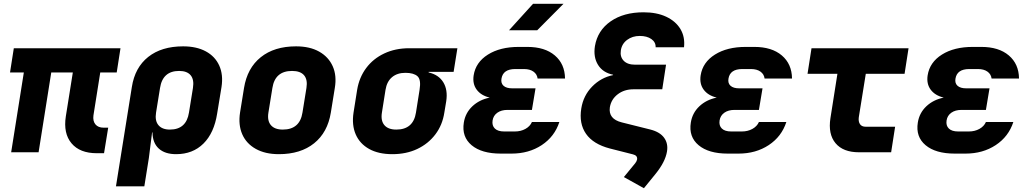

<svg xmlns="http://www.w3.org/2000/svg" viewBox="-20 -805 5440 1015"><path d="M492 5Q402 5 358 -47.5Q314 -100 328 -190L365 -422H251L184 0H39L106 -422H33L53 -550H617L597 -422H510L474 -195Q470 -165 484.5 -147.5Q499 -130 528 -130H552L530 5Z M593 180 677 -345Q693 -448 763.5 -504Q834 -560 948 -560Q1019 -560 1068 -533.5Q1117 -507 1139 -458.5Q1161 -410 1151 -345L1128 -205Q1112 -102 1055.5 -46Q999 10 911 10Q852 10 819.5 -19.5Q787 -49 786 -105H784L767 30L743 180ZM878 -120Q965 -120 979 -210L1000 -340Q1007 -384 988 -407Q969 -430 927 -430Q840 -430 826 -340L805 -210Q798 -167 817.5 -143.5Q837 -120 878 -120Z M1454 10Q1382 10 1332 -18Q1282 -46 1260.5 -95.5Q1239 -145 1249 -210L1270 -340Q1287 -445 1358.5 -502.5Q1430 -560 1545 -560Q1618 -560 1667.5 -532Q1717 -504 1739 -454.5Q1761 -405 1750 -340L1729 -210Q1712 -105 1640.5 -47.5Q1569 10 1454 10ZM1475 -120Q1565 -120 1579 -210L1600 -340Q1607 -384 1587.5 -407Q1568 -430 1524 -430Q1434 -430 1420 -340L1399 -210Q1392 -167 1412 -143.5Q1432 -120 1475 -120Z M2054 10Q1981 10 1931.5 -17.5Q1882 -45 1860.5 -94.5Q1839 -144 1849 -210L1868 -330Q1879 -396 1916 -445.5Q1953 -495 2011.5 -522.5Q2070 -550 2143 -550H2398L2378 -425H2246V-422Q2299 -410 2323.5 -370Q2348 -330 2339 -270L2329 -210Q2319 -144 2281.5 -94.5Q2244 -45 2186 -17.5Q2128 10 2054 10ZM2075 -120Q2165 -120 2179 -210L2198 -330Q2207 -384 2187 -402Q2167 -420 2123 -420Q2080 -420 2052.5 -397Q2025 -374 2018 -330L1999 -210Q1992 -167 2012 -143.5Q2032 -120 2075 -120Z M2684 7H2627Q2526 7 2473 -37.5Q2420 -82 2432 -157Q2440 -208 2477 -243Q2514 -278 2569 -289Q2523 -300 2500 -331Q2477 -362 2484 -407Q2495 -476 2559.5 -516.5Q2624 -557 2722 -557H2768Q2860 -557 2913 -512Q2966 -467 2967 -390H2822Q2819 -413 2800 -426.5Q2781 -440 2750 -440H2704Q2639 -440 2631 -389Q2627 -365 2642 -351.5Q2657 -338 2688 -338H2811L2792 -224H2663Q2630 -224 2609 -209Q2588 -194 2584 -168Q2580 -141 2596 -125.5Q2612 -110 2645 -110H2702Q2733 -110 2757.5 -123.5Q2782 -137 2792 -160H2937Q2912 -83 2844 -38Q2776 7 2684 7ZM2671 -645 2798 -785H2959L2820 -645Z M3362 -615Q3323 -615 3295 -594Q3267 -573 3262 -538Q3257 -505 3277 -484Q3297 -463 3338 -463H3501L3481 -333H3329Q3280 -333 3245.5 -306.5Q3211 -280 3204 -238Q3195 -176 3267 -158L3419 -120Q3469 -107 3491 -76.5Q3513 -46 3506 -4Q3497 51 3445 115L3384 190L3278 131L3338 58Q3346 48 3348 38Q3351 17 3326 11L3204 -20Q3116 -43 3078 -97.5Q3040 -152 3053 -232Q3064 -300 3110.5 -347.5Q3157 -395 3221 -408V-410Q3167 -421 3141.5 -462Q3116 -503 3125 -561Q3139 -644 3208 -692Q3277 -740 3382 -740Q3452 -740 3502 -716.5Q3552 -693 3577 -651.5Q3602 -610 3596 -555H3446Q3447 -582 3423.5 -598.5Q3400 -615 3362 -615Z M3884 7H3827Q3726 7 3673 -37.5Q3620 -82 3632 -157Q3640 -208 3677 -243Q3714 -278 3769 -289Q3723 -300 3700 -331Q3677 -362 3684 -407Q3695 -476 3759.5 -516.5Q3824 -557 3922 -557H3968Q4060 -557 4113 -512Q4166 -467 4167 -390H4022Q4019 -413 4000 -426.5Q3981 -440 3950 -440H3904Q3839 -440 3831 -389Q3827 -365 3842 -351.5Q3857 -338 3888 -338H4011L3992 -224H3863Q3830 -224 3809 -209Q3788 -194 3784 -168Q3780 -141 3796 -125.5Q3812 -110 3845 -110H3902Q3933 -110 3957.5 -123.5Q3982 -137 3992 -160H4137Q4112 -83 4044 -38Q3976 7 3884 7Z M4521 0Q4437 0 4397 -48Q4357 -96 4370 -180L4407 -415H4249L4270 -550H4783L4762 -415H4557L4520 -185Q4517 -163 4526 -149Q4535 -135 4557 -135H4712L4691 0Z M5084 7H5027Q4926 7 4873 -37.5Q4820 -82 4832 -157Q4840 -208 4877 -243Q4914 -278 4969 -289Q4923 -300 4900 -331Q4877 -362 4884 -407Q4895 -476 4959.5 -516.5Q5024 -557 5122 -557H5168Q5260 -557 5313 -512Q5366 -467 5367 -390H5222Q5219 -413 5200 -426.5Q5181 -440 5150 -440H5104Q5039 -440 5031 -389Q5027 -365 5042 -351.5Q5057 -338 5088 -338H5211L5192 -224H5063Q5030 -224 5009 -209Q4988 -194 4984 -168Q4980 -141 4996 -125.5Q5012 -110 5045 -110H5102Q5133 -110 5157.5 -123.5Q5182 -137 5192 -160H5337Q5312 -83 5244 -38Q5176 7 5084 7Z"/></svg>

Font: JetBrains Mono ExtraBold
Style: Italic
Weight: 800
Italic angle: -9°
Monospace: yes
Designer: Philipp Nurullin, Konstantin Bulenkov
Foundry: JetBrains
Version: Version 2.305; ttfautohint (v1.8.4.7-5d5b)